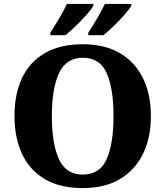

<svg xmlns="http://www.w3.org/2000/svg" viewBox="-20 -951 845 981"><path d="M403 10Q286 10 208.5 -36Q131 -82 92.5 -165Q54 -248 54 -359Q54 -470 92.5 -552Q131 -634 209 -679.5Q287 -725 404 -725Q515 -725 592.5 -679.5Q670 -634 710.5 -551.5Q751 -469 751 -358Q751 -247 710.5 -164.5Q670 -82 592.5 -36Q515 10 403 10ZM403 -59Q490 -59 525 -138Q560 -217 560 -358Q560 -499 525 -577.5Q490 -656 404 -656Q318 -656 281.5 -577.5Q245 -499 245 -358Q245 -217 281 -138Q317 -59 403 -59ZM431 -784Q452 -816 476 -856.5Q500 -897 516 -931H651V-921Q641 -904 615.5 -875Q590 -846 560.5 -817.5Q531 -789 508 -771H431ZM237 -784Q258 -816 282 -856.5Q306 -897 322 -931H457V-921Q447 -904 421.5 -875Q396 -846 366.5 -817.5Q337 -789 314 -771H237Z"/></svg>

Font: Noto Serif Tamil ExtraBold
Style: Italic
Weight: 800
Italic angle: -12°
Designer: Indian Type Foundry, Tom Grace, and the Monotype Design Team
Foundry: Monotype Imaging Inc.
Version: Version 2.003; ttfautohint (v1.8.4.7-5d5b)